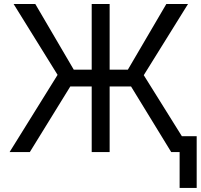

<svg xmlns="http://www.w3.org/2000/svg" viewBox="-20 -747 989 943"><path d="M518.5 -727.3H430.4V-404.8H342.3L153.4 -727.3H46.9L262.8 -379.3L27 0H126.4L325.3 -322.4H430.4V0H518.5V-322.4H623.6L821 0H862.2V176.1H946V-78.1H873.2L686.1 -377.8L903.4 -727.3H796.9L608 -404.8H518.5Z"/></svg>

Font: Margiela Sans
Style: Regular
Weight: 400
Designer: Stefan Endress, Andreas Faust
Version: Version 1.100;FEAKit 1.0